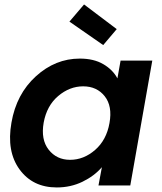

<svg xmlns="http://www.w3.org/2000/svg" viewBox="-20 -823 718 852"><path d="M30.8 -278.8Q52.7 -405.8 139.2 -484.4Q225.6 -563 334 -563Q396.5 -563 438.7 -538.1Q481 -513.2 501 -475.1L515.1 -554.2H655.8L558.1 0H417L432.1 -81.1Q398.4 -42 346.2 -16.6Q293.9 8.8 231.9 8.8Q125 8.8 66.7 -71.3Q8.3 -151.4 30.8 -278.8ZM465.8 -276.9Q479.5 -352.1 444.6 -396Q409.7 -439.9 349.1 -439.9Q289.1 -439.9 238.3 -397Q187.5 -354 173.8 -278.8Q160.6 -203.6 196 -158.7Q231.4 -113.8 291 -113.8Q351.6 -113.8 402.1 -157.7Q452.6 -201.7 465.8 -276.9ZM288.1 -727.1 353 -803.2 498 -693.8 438 -623Z"/></svg>

Font: SVN-Poppins SemiBold
Style: Italic
Weight: 600
Italic angle: -10°
Designer: Ninad Kale (Devanagari), Jonny Pinhorn (Latin)
Foundry: Indian Type Foundry
Version: Version 3.002 2017